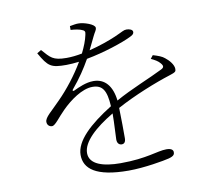

<svg xmlns="http://www.w3.org/2000/svg" viewBox="-88 -885 1175 1036"><g transform="rotate(-10 500.0 -366.5)"><path d="M834 -515C820 -527 801 -534 771 -543L757 -525C777 -516 796 -505 806 -492C820 -476 818 -467 802 -459C735 -425 626 -383 541 -335C532 -415 494 -461 431 -461C390 -461 350 -442 320 -428C313 -425 310 -430 314 -435C360 -490 389 -534 418 -585C515 -603 619 -638 664 -660C679 -667 689 -673 689 -685C689 -698 671 -704 655 -704C639 -704 633 -697 587 -677C552 -662 497 -642 440 -628L474 -698C485 -722 494 -728 494 -742C494 -762 434 -781 408 -781C394 -782 376 -778 358 -775V-754C380 -753 402 -749 413 -745C433 -738 437 -733 432 -714C426 -685 413 -652 396 -618C366 -612 337 -609 311 -609C235 -609 224 -628 182 -675L159 -661C204 -582 219 -572 303 -572C324 -572 348 -574 373 -577C334 -510 280 -441 229 -390C181 -340 143 -313 143 -288C143 -270 156 -260 170 -260C188 -260 215 -302 250 -336C295 -381 363 -431 420 -431C475 -431 496 -399 501 -311C378 -234 294 -157 294 -80C294 -5 355 48 536 48C622 48 732 28 759 21C790 13 792 2 792 -8C792 -18 785 -30 755 -30C704 -30 646 1 499 1C404 1 330 -22 330 -84C330 -145 402 -211 503 -271C503 -214 498 -151 498 -129C498 -106 511 -98 523 -98C537 -98 545 -108 545 -128C545 -159 545 -238 543 -294C638 -346 762 -395 841 -420C876 -431 878 -435 878 -449C878 -472 855 -499 834 -515Z"/></g></svg>

Font: Noto Serif CJK HK ExtraLight
Style: Regular
Weight: 200
Designer: Ryoko NISHIZUKA 西塚涼子 (kana & ideographs); Frank Grießhammer (Latin, Greek & Cyrillic); Wenlong ZHANG 张文龙 (bopomofo); San
Foundry: Adobe
Version: Version 2.001;hotconv 1.1.0;makeotfexe 2.6.0